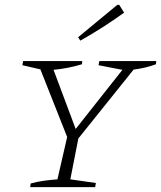

<svg xmlns="http://www.w3.org/2000/svg" viewBox="-20 -769 662 789"><path d="M104 0 106 -15Q135 -23 162 -26.5Q189 -30 216 -32L256 -206L146 -484L72 -501L75 -518H318L317 -505Q261 -488 200 -482L291 -239L483 -482L385 -501L388 -518H622L621 -505Q578 -489 529 -483L302 -200L269 -32L374 -17L371 0ZM310 -602 301 -616 462 -749H470L490 -717Q447 -686 402.5 -657.5Q358 -629 310 -602Z"/></svg>

Font: Piazzolla SC ExtraLight
Style: Italic
Weight: 200
Italic angle: -11.3°
Designer: Juan Pablo del Peral
Foundry: Huerta Tipografica
Version: Version 1.330